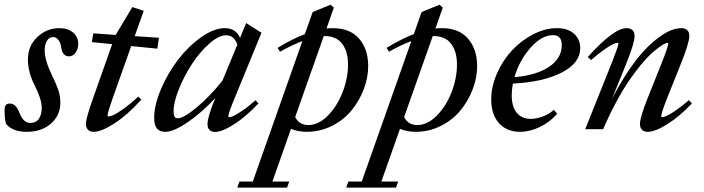

<svg xmlns="http://www.w3.org/2000/svg" viewBox="-32 -560 3049 832"><path d="M83.5 11.2Q22 11.2 -6.3 -23.9Q-12.2 -43.9 -12.2 -84.5Q-12.2 -111.3 9.8 -111.3Q37.1 -111.3 51.3 -73.2Q68.4 -27.3 99.1 -27.3Q125 -27.3 137 -46.1Q148.9 -64.9 148.9 -92.3Q148.9 -129.9 118.7 -189Q88.9 -247.1 88.9 -302.2Q88.9 -360.8 129.6 -399.4Q170.4 -438 225.6 -438Q261.7 -438 284.4 -419.2Q307.1 -400.4 307.1 -369.6Q307.1 -349.6 296.1 -332.8Q285.2 -315.9 267.1 -315.9Q238.8 -315.9 233.4 -354Q231 -373.5 221.4 -386.5Q211.9 -399.4 199.2 -399.4Q180.7 -399.4 171.1 -382.8Q161.6 -366.2 161.6 -340.8Q161.6 -299.8 192.9 -234.4Q211.9 -195.8 220.7 -169.9Q229.5 -144 229.5 -115.2Q229.5 -60.5 189.2 -24.7Q148.9 11.2 83.5 11.2Z M374.5 11.2Q358.4 11.2 349.4 2.2Q340.3 -6.8 340.3 -23.4Q340.3 -46.9 371.1 -133.8L454.1 -368.7L366.2 -377.4L372.1 -415.5L469.2 -408.7L541.5 -529.3L590.8 -513.2L551.8 -403.3L656.7 -396.5L649.9 -349.1L536.6 -360.4L456.5 -135.3Q434.1 -71.3 434.1 -59.1Q434.1 -55.2 438 -55.2Q444.8 -55.2 458.7 -61Q472.7 -66.9 502.4 -87.9Q532.2 -108.9 567.4 -141.6L580.6 -128.4Q520 -61.5 463.6 -25.1Q407.2 11.2 374.5 11.2Z M684.6 11.2Q659.7 11.2 647.9 -3.2Q636.2 -17.6 636.2 -49.8Q636.2 -105.5 666 -174.8Q695.8 -244.1 740 -301.8Q784.2 -359.4 839.6 -398.7Q895 -438 941.9 -438Q989.7 -438 1008.3 -396L1034.7 -460L1101.1 -418L983.4 -131.3Q957.5 -68.8 957.5 -56.2Q957.5 -52.2 961.4 -52.2Q967.8 -52.2 980 -57.6Q992.2 -63 1018.3 -80.6Q1044.4 -98.1 1075.2 -125.5L1087.9 -111.8Q1034.2 -54.7 982.4 -21.5Q930.7 11.7 899.9 11.7Q884.3 11.7 875.7 2.9Q867.2 -5.9 867.2 -22Q867.2 -53.7 900.4 -133.3L901.4 -135.7Q845.2 -74.7 783.2 -31.7Q721.2 11.2 684.6 11.2ZM720.2 -78.1Q720.2 -62 724.4 -54.7Q728.5 -47.4 738.3 -47.4Q764.2 -47.4 822.5 -96.4Q880.9 -145.5 932.1 -210.9L996.6 -366.7Q982.4 -407.2 948.2 -407.2Q915.5 -407.2 874.3 -370.4Q833 -333.5 799.6 -282.2Q766.1 -231 743.2 -173.8Q720.2 -116.7 720.2 -78.1Z M1296.9 11.2Q1260.7 11.2 1229 -1.5L1148.4 226.6H1221.2L1211.9 252.9H996.1L1005.4 226.6H1063.5L1278.3 -381.8Q1231.4 -364.3 1181.6 -335.9L1170.9 -352.5Q1235.8 -392.1 1289.1 -412.1L1322.8 -507.8L1400.4 -539.6L1414.6 -526.9L1382.8 -436.5Q1397 -438 1410.2 -438Q1484.9 -438 1524.2 -392.3Q1563.5 -346.7 1563.5 -273.9Q1563.5 -223.1 1543.9 -172.4Q1524.4 -121.6 1490.5 -80.6Q1456.5 -39.6 1405.8 -14.2Q1355 11.2 1296.9 11.2ZM1374 -403.8H1371.1L1247.1 -52.7Q1264.6 -18.1 1304.2 -18.1Q1347.7 -18.1 1388.2 -58.6Q1428.7 -99.1 1452.4 -159.9Q1476.1 -220.7 1476.1 -280.3Q1476.1 -336.9 1450.7 -370.4Q1425.3 -403.8 1374 -403.8Z M1769 11.2Q1732.9 11.2 1701.2 -1.5L1620.6 226.6H1693.4L1684.1 252.9H1468.3L1477.5 226.6H1535.6L1750.5 -381.8Q1703.6 -364.3 1653.8 -335.9L1643.1 -352.5Q1708 -392.1 1761.2 -412.1L1794.9 -507.8L1872.6 -539.6L1886.7 -526.9L1855 -436.5Q1869.1 -438 1882.3 -438Q1957 -438 1996.3 -392.3Q2035.6 -346.7 2035.6 -273.9Q2035.6 -223.1 2016.1 -172.4Q1996.6 -121.6 1962.6 -80.6Q1928.7 -39.6 1877.9 -14.2Q1827.1 11.2 1769 11.2ZM1846.2 -403.8H1843.3L1719.2 -52.7Q1736.8 -18.1 1776.4 -18.1Q1819.8 -18.1 1860.4 -58.6Q1900.9 -99.1 1924.6 -159.9Q1948.2 -220.7 1948.2 -280.3Q1948.2 -336.9 1922.9 -370.4Q1897.5 -403.8 1846.2 -403.8Z M2221.2 11.2Q2164.1 11.2 2130.4 -26.1Q2096.7 -63.5 2096.7 -129.4Q2096.7 -185.1 2121.6 -241.7Q2146.5 -298.3 2186.3 -341.3Q2226.1 -384.3 2278.1 -411.1Q2330.1 -438 2381.3 -438Q2429.7 -438 2456.1 -413.3Q2482.4 -388.7 2482.4 -352.1Q2482.4 -286.6 2401.6 -245.4Q2320.8 -204.1 2190.4 -197.8Q2185.5 -169.9 2185.5 -147.9Q2185.5 -96.2 2207.8 -70.6Q2230 -44.9 2267.6 -44.9Q2291 -44.9 2318.1 -54.4Q2345.2 -64 2368.2 -84L2382.3 -66.9Q2351.1 -30.8 2307.6 -9.8Q2264.2 11.2 2221.2 11.2ZM2364.3 -407.7Q2315.4 -407.7 2267.1 -353.3Q2218.8 -298.8 2197.3 -225.6Q2292 -233.4 2347.2 -270.5Q2402.3 -307.6 2402.3 -364.3Q2402.3 -407.7 2364.3 -407.7Z M2503.9 0 2621.1 -293Q2647.5 -359.9 2647.5 -370.1Q2647.5 -374.5 2643.1 -374.5Q2637.2 -374.5 2623.8 -368.2Q2610.4 -361.8 2584.5 -343.8Q2558.6 -325.7 2529.3 -299.8L2515.1 -313Q2627.4 -438 2683.6 -438Q2700.2 -438 2709 -429.2Q2717.8 -420.4 2717.8 -404.3Q2717.8 -375 2686 -294.9L2620.1 -131.3Q2654.8 -199.7 2691.7 -253.9Q2728.5 -308.1 2760.3 -341.8Q2792 -375.5 2822.8 -397.9Q2853.5 -420.4 2877.2 -429.2Q2900.9 -438 2920.9 -438Q2937.5 -438 2946.3 -429.2Q2955.1 -420.4 2955.1 -404.3Q2955.1 -374 2916 -277.3L2857.9 -132.3Q2833.5 -70.3 2833.5 -56.6Q2833.5 -52.2 2837.4 -52.2Q2843.8 -52.2 2856.4 -57.6Q2869.1 -63 2895.5 -80.8Q2921.9 -98.6 2953.1 -126L2966.3 -111.8Q2912.1 -54.7 2859.4 -21.7Q2806.6 11.2 2774.9 11.2Q2758.8 11.2 2750 2.4Q2741.2 -6.3 2741.2 -22.5Q2741.2 -51.8 2773.9 -133.3L2835.4 -287.1Q2863.8 -358.9 2863.8 -370.6Q2863.8 -374.5 2859.9 -374.5Q2856.9 -374.5 2848.4 -370.6Q2839.8 -366.7 2824 -355.2Q2808.1 -343.8 2789.3 -326.7Q2770.5 -309.6 2745.6 -279.5Q2720.7 -249.5 2695.1 -212.4Q2669.4 -175.3 2639.4 -119.9Q2609.4 -64.5 2581.5 0Z"/></svg>

Font: Elstob 14pt Medium
Style: Italic
Weight: 500
Italic angle: -20°
Designer: Peter S. Baker
Version: Version 1.015